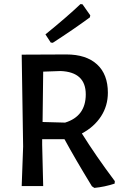

<svg xmlns="http://www.w3.org/2000/svg" viewBox="-20 -909 610 938"><path d="M238 -700 228 -701 202 -741Q307 -826 373 -889L383 -888L421 -834L419 -824Q340 -766 238 -700ZM380 -257Q448 -148 541 -24L540 -12Q492 4 441 9L429 1Q346 -135 295 -229H186V-202L191 0H86L93 -193L86 -642L304 -643Q401 -643 454 -594.5Q507 -546 507 -456Q507 -392 473.5 -340.5Q440 -289 380 -257ZM191 -559 188 -313 298 -310Q399 -341 399 -448Q399 -557 276 -562Z"/></svg>

Font: Alegreya Sans SC Medium
Style: Regular
Weight: 500
Designer: Juan Pablo del Peral
Foundry: Huerta Tipografica
Version: Version 2.001;PS 002.001;hotconv 1.0.88;makeotf.lib2.5.64775